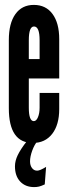

<svg xmlns="http://www.w3.org/2000/svg" viewBox="-20 -575 289 783"><path d="M114 8Q164 8 192.8 -29Q221.5 -66 221.5 -130V-196H141.5V-136Q141.5 -113 134.8 -97Q128 -81 118 -81Q97.5 -81 97.5 -136V-255H221.5V-415.5Q221.5 -481 194.2 -518Q167 -555 118 -555Q69.5 -555 42.8 -517.5Q16 -480 16 -412V-133.5Q16 8 114 8ZM97.5 -334V-411Q97.5 -467.5 119 -467Q141.5 -466.5 141.5 -411V-334ZM119.5 188Q130 188 139.2 185.8Q148.5 183.5 162.5 177L168 105.5Q143 121 131.5 121Q118.5 121 110.5 110.2Q102.5 99.5 102.5 83Q102.5 64 111.2 39.8Q120 15.5 133 0H90Q64 33.5 52.5 57.2Q41 81 41 103Q41 142.5 62.2 165.2Q83.5 188 119.5 188Z"/></svg>

Font: League Gothic SemiCondensed
Style: Regular
Weight: 400
Width: 4
Designer: The League of Moveable Type
Version: Version 1.600; ttfautohint (v1.8.3)